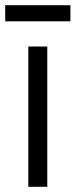

<svg xmlns="http://www.w3.org/2000/svg" viewBox="-29 -719 291 739"><path d="M153 -540V0H80V-540ZM242 -699V-637H-9V-699Z"/></svg>

Font: Pathway Extreme SemiCondensed Light
Style: Regular
Weight: 300
Width: 4
Version: Version 1.001;gftools[0.9.26]